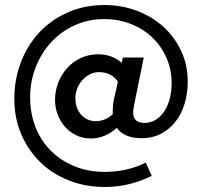

<svg xmlns="http://www.w3.org/2000/svg" viewBox="-20 -600 811 764"><path d="M342 -49Q311 -49 285 -61Q259 -73 240 -94Q221 -115 210 -143Q199 -171 199 -203Q199 -238 211.5 -270.5Q224 -303 246.5 -328.5Q269 -354 301 -369Q333 -384 372 -384Q398 -384 421.5 -375.5Q445 -367 464 -350Q466 -355 466.5 -360.5Q467 -366 469 -371H552Q542 -324 533 -277.5Q524 -231 514 -184Q512 -176 511.5 -169.5Q511 -163 510 -157Q507 -111 555 -111Q579 -111 599 -123Q619 -135 633 -156Q647 -177 655 -206Q663 -235 663 -270Q663 -322 643 -368.5Q623 -415 587.5 -449.5Q552 -484 502.5 -504Q453 -524 394 -524Q332 -524 278.5 -500Q225 -476 185.5 -434Q146 -392 123 -335Q100 -278 100 -212Q100 -149 121 -95Q142 -41 181 -1.5Q220 38 275 61Q330 84 398 84Q441 84 483 74.5Q525 65 560 47Q566 61 572 73.5Q578 86 584 100Q494 144 397 144Q320 144 254 118Q188 92 140 45Q92 -2 64.5 -66Q37 -130 37 -207Q37 -284 63 -352Q89 -420 136 -470.5Q183 -521 249.5 -550.5Q316 -580 396 -580Q463 -580 523.5 -557.5Q584 -535 629 -494.5Q674 -454 700.5 -398Q727 -342 727 -275Q727 -228 714.5 -187Q702 -146 678 -115.5Q654 -85 620 -67.5Q586 -50 544 -50Q509 -50 484 -60.5Q459 -71 445 -91Q397 -49 342 -49ZM280 -210Q280 -169 303 -143.5Q326 -118 361 -118Q400 -118 429 -146Q428 -151 428.5 -156Q429 -161 429 -166Q429 -189 436.5 -219Q444 -249 449 -275Q436 -295 416.5 -304Q397 -313 374 -313Q355 -313 338 -304.5Q321 -296 308 -281.5Q295 -267 287.5 -248.5Q280 -230 280 -210Z"/></svg>

Font: Rosa Sans SemiBold
Style: Italic
Weight: 600
Italic angle: -12°
Designer: Pentagram / MCKL
Foundry: Pentagram / MCKL
Version: Version 1.005;September 16, 2019;FontCreator 11.5.0.2425 64-